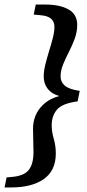

<svg xmlns="http://www.w3.org/2000/svg" viewBox="-31 -677 380 843"><path d="M319 -278 310 -232Q242 -223 219 -195.5Q196 -168 196 -126Q196 -99 205 -68Q214 -37 214 -3Q214 72 161.5 109Q109 146 18 146H-11L-2 102L19 100Q74 96 95 69.5Q116 43 116 -9Q116 -32 115 -61Q114 -90 114 -111Q114 -174 157 -216Q200 -258 276 -262L274 -249Q215 -252 188 -277Q161 -302 161 -342Q161 -365 168 -393.5Q175 -422 184.5 -452.5Q194 -483 201 -510.5Q208 -538 208 -559Q208 -605 149 -610L117 -613L126 -657H168Q232 -657 270 -635.5Q308 -614 308 -568Q308 -537 297 -507Q286 -477 271.5 -449Q257 -421 246 -394Q235 -367 235 -341Q235 -318 253 -301.5Q271 -285 319 -278Z"/></svg>

Font: Lisu Bosa Black
Style: Italic
Weight: 900
Italic angle: -19°
Designer: David Morse, Annie Olsen, Victor Gaultney, Frank Grießhammer (Latin)
Foundry: SIL International
Version: Version 2.000